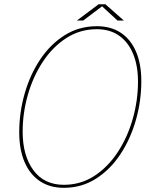

<svg xmlns="http://www.w3.org/2000/svg" viewBox="-20 -866 704 894"><path d="M277 8.5Q211.5 8.5 165 -23Q118.5 -54.5 94 -112.5Q69.5 -170.5 69.5 -249.5Q69.5 -342 94.8 -430.2Q120 -518.5 167.2 -589.2Q214.5 -660 281.2 -702Q348 -744 431 -744Q496.5 -744 542.8 -713.2Q589 -682.5 613.5 -625.2Q638 -568 638 -488.5Q638 -396 612.8 -307.2Q587.5 -218.5 540.2 -147.2Q493 -76 426.5 -33.8Q360 8.5 277 8.5ZM277 -5.5Q356 -5.5 419.5 -47Q483 -88.5 528.5 -158Q574 -227.5 598.2 -313Q622.5 -398.5 622.5 -486Q622.5 -560 600 -614.8Q577.5 -669.5 534.8 -699.8Q492 -730 431 -730Q352.5 -730 288.8 -688.8Q225 -647.5 179.5 -578.5Q134 -509.5 109.8 -424.8Q85.5 -340 85.5 -252.5Q85.5 -141.5 135.5 -73.5Q185.5 -5.5 277 -5.5ZM338 -770.5 439 -846H471L556.5 -770.5H527L451 -840.5H460.5L367.5 -770.5Z"/></svg>

Font: Epilogue Thin
Style: Italic
Weight: 250
Italic angle: -12°
Designer: Tyler Finck
Foundry: Etcetera Type Co
Version: Version 2.112